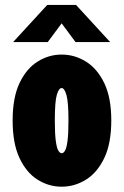

<svg xmlns="http://www.w3.org/2000/svg" viewBox="-20 -728 490 760"><path d="M224 11Q173 11 128.8 -16.8Q84.5 -44.5 57.2 -102.5Q30 -160.5 30 -251Q30 -341.5 57.2 -399Q84.5 -456.5 128.8 -484.2Q173 -512 224 -512Q275.5 -512 320.2 -484.2Q365 -456.5 392.8 -399Q420.5 -341.5 420.5 -251Q420.5 -160.5 392.8 -102.5Q365 -44.5 320.2 -16.8Q275.5 11 224 11ZM224 -121.5Q231.5 -121.5 237.5 -131.8Q243.5 -142 247.2 -170Q251 -198 251 -251Q251 -324.5 243 -352Q235 -379.5 224 -379.5Q213 -379.5 205 -353Q197 -326.5 197 -251Q197 -198.5 200.8 -170.5Q204.5 -142.5 210.8 -132Q217 -121.5 224 -121.5ZM32 -561.5 167 -708.5H281L416 -561.5H279L224 -635.5L169 -561.5Z"/></svg>

Font: Trispace Condensed ExtraBold
Style: Regular
Weight: 800
Width: 3
Designer: Tyler Finck
Foundry: Etcetera Type Company
Version: Version 1.210; ttfautohint (v1.8.3)